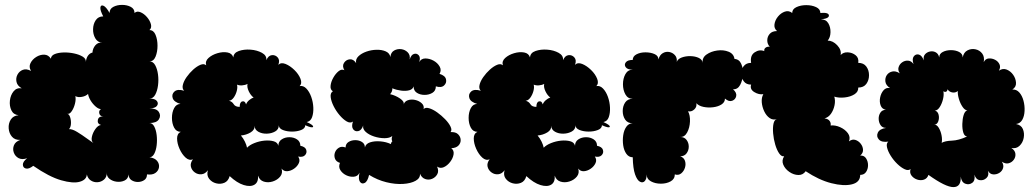

<svg xmlns="http://www.w3.org/2000/svg" viewBox="-20 -738 4229 785"><path d="M116 -60Q98 -46 86 -49Q74 -52 73.5 -64.5Q73 -77 91 -91Q70 -84 56 -91.5Q42 -99 36.5 -114Q31 -129 37 -144Q43 -159 63 -166Q41 -165 29 -179Q17 -193 15.5 -213Q14 -233 24 -249Q34 -265 56 -267Q35 -269 26.5 -287Q18 -305 20.5 -327Q23 -349 35.5 -364.5Q48 -380 69 -377Q51 -387 47.5 -403Q44 -419 51.5 -433Q59 -447 73.5 -452.5Q88 -458 107 -448Q97 -464 104.5 -479.5Q112 -495 128 -505Q144 -515 161 -514.5Q178 -514 188 -498Q189 -511 204 -517Q219 -523 240.5 -523.5Q262 -524 283 -519.5Q304 -515 318 -506.5Q332 -498 331 -485Q333 -502 340.5 -511.5Q348 -521 358 -523Q359 -540 370 -553Q381 -566 398 -563Q379 -565 369.5 -581.5Q360 -598 360.5 -619Q361 -640 371.5 -655.5Q382 -671 402 -671Q389 -696 390.5 -707.5Q392 -719 403 -714.5Q414 -710 428 -685Q428 -702 443.5 -710Q459 -718 479 -718Q499 -718 514.5 -710Q530 -702 530 -685Q540 -694 554.5 -688Q569 -682 581 -668Q593 -654 597 -639Q601 -624 591 -615Q608 -615 616 -595.5Q624 -576 624 -551Q624 -526 616 -506.5Q608 -487 591 -487Q606 -487 614.5 -471.5Q623 -456 626 -433.5Q629 -411 626 -388.5Q623 -366 614.5 -350.5Q606 -335 591 -335Q614 -335 621.5 -325Q629 -315 621.5 -305Q614 -295 591 -295Q620 -295 629.5 -280Q639 -265 629.5 -250Q620 -235 591 -235Q603 -235 610.5 -221Q618 -207 620.5 -186Q623 -165 620.5 -144Q618 -123 610.5 -109Q603 -95 591 -95Q613 -92 622.5 -80Q632 -68 630 -54Q628 -40 615.5 -31Q603 -22 581 -25Q581 -9 569.5 -1.5Q558 6 543.5 6Q529 6 517.5 -1.5Q506 -9 506 -25Q504 -7 489.5 0Q475 7 457.5 5Q440 3 427.5 -7Q415 -17 417 -34Q417 -14 405.5 -4Q394 6 379 7Q364 8 351.5 0Q339 -8 335 -25Q334 -3 306.5 5Q279 13 230 -1Q181 -15 116 -60ZM403 -262Q389 -262 386 -274Q383 -286 393 -292Q383 -292 371 -302.5Q359 -313 350.5 -327Q342 -341 340 -354Q331 -345 315 -342Q299 -339 288 -345Q291 -332 286.5 -314Q282 -296 273 -283Q264 -270 255 -273Q263 -271 267 -258Q271 -245 270 -231Q269 -217 262 -210Q275 -211 295.5 -198.5Q316 -186 335 -172Q354 -158 362 -153Q352 -161 355.5 -178Q359 -195 370 -210.5Q381 -226 393 -227Q377 -232 380 -247.5Q383 -263 403 -262Z M919 -18Q913 3 897 9.5Q881 16 863.5 11.5Q846 7 835 -7Q824 -21 830 -42Q819 -27 804 -25.5Q789 -24 776.5 -33Q764 -42 760.5 -56.5Q757 -71 769 -87Q754 -80 739 -93.5Q724 -107 714 -129.5Q704 -152 704 -172Q704 -192 719 -199Q701 -199 692 -216Q683 -233 683 -256Q683 -279 692 -296Q701 -313 718 -313Q691 -321 686 -337Q681 -353 693.5 -364Q706 -375 733 -367Q724 -375 727.5 -390.5Q731 -406 743 -423Q755 -440 770 -453.5Q785 -467 799.5 -473Q814 -479 823 -471Q818 -488 832.5 -501Q847 -514 869 -520.5Q891 -527 910 -523.5Q929 -520 934 -503Q935 -522 956.5 -529.5Q978 -537 1004.5 -535Q1031 -533 1051 -522Q1071 -511 1069 -492Q1077 -511 1091.5 -512.5Q1106 -514 1115.5 -503Q1125 -492 1118 -473Q1129 -484 1147.5 -476.5Q1166 -469 1183.5 -452Q1201 -435 1208.5 -416Q1216 -397 1205 -386Q1220 -389 1232.5 -376Q1245 -363 1252.5 -342Q1260 -321 1261 -298.5Q1262 -276 1256 -259Q1250 -242 1234 -239Q1263 -226 1260 -219.5Q1257 -213 1228 -226Q1228 -213 1211.5 -206.5Q1195 -200 1174 -200Q1153 -200 1136.5 -206.5Q1120 -213 1120 -226Q1120 -209 1105 -200.5Q1090 -192 1070.5 -191.5Q1051 -191 1036 -199.5Q1021 -208 1021 -224Q1022 -207 1004.5 -196.5Q987 -186 965 -184Q975 -172 981.5 -158.5Q988 -145 990 -134Q1000 -145 1020 -153Q1040 -161 1061 -163Q1082 -165 1098.5 -160.5Q1115 -156 1118 -142Q1118 -159 1131.5 -168Q1145 -177 1163 -177Q1181 -177 1194.5 -168Q1208 -159 1208 -142Q1228 -138 1232 -125.5Q1236 -113 1227 -103.5Q1218 -94 1199 -98Q1208 -85 1202 -71.5Q1196 -58 1182.5 -48.5Q1169 -39 1154.5 -38Q1140 -37 1131 -49Q1137 -30 1125.5 -16Q1114 -2 1095 4Q1076 10 1058.5 4.5Q1041 -1 1035 -20Q1037 7 1020.5 17Q1004 27 976.5 18.5Q949 10 919 -18ZM960 -301Q960 -321 971 -323.5Q982 -326 986 -311Q989 -320 998 -328Q1007 -336 1017 -339Q1005 -348 997 -365Q989 -382 992 -395Q983 -390 970.5 -389Q958 -388 949 -392Q952 -381 948 -366Q944 -351 935.5 -339Q927 -327 916 -326Q929 -323 935.5 -312Q942 -301 960 -301Z M1489 -23Q1483 4 1471 10Q1459 16 1451.5 5Q1444 -6 1450 -32Q1443 -17 1427 -15.5Q1411 -14 1395.5 -21.5Q1380 -29 1371.5 -42.5Q1363 -56 1370 -72Q1354 -77 1349.5 -89.5Q1345 -102 1349.5 -114.5Q1354 -127 1365.5 -134Q1377 -141 1393 -135Q1393 -150 1405 -157.5Q1417 -165 1432.5 -165Q1448 -165 1460 -157.5Q1472 -150 1472 -135Q1475 -150 1493 -156Q1511 -162 1535 -160Q1559 -158 1578 -149Q1579 -156 1584 -160Q1579 -169 1584 -182Q1573 -173 1552 -173Q1531 -173 1509.5 -180Q1488 -187 1475 -199Q1462 -211 1465 -225Q1458 -205 1445 -202Q1432 -199 1424 -209.5Q1416 -220 1423 -241Q1412 -233 1397.5 -241.5Q1383 -250 1368.5 -267Q1354 -284 1344 -304Q1334 -324 1332 -341Q1330 -358 1341 -365Q1330 -371 1331.5 -387Q1333 -403 1342.5 -420Q1352 -437 1364.5 -447Q1377 -457 1388 -451Q1378 -468 1386.5 -481Q1395 -494 1410 -495.5Q1425 -497 1436 -480Q1433 -496 1445.5 -508Q1458 -520 1478 -527Q1498 -534 1519.5 -534.5Q1541 -535 1557 -528Q1573 -521 1576 -505Q1578 -524 1591.5 -531.5Q1605 -539 1620.5 -537Q1636 -535 1647 -524Q1658 -513 1655 -495Q1661 -514 1672.5 -517.5Q1684 -521 1692 -512Q1700 -503 1694 -484Q1702 -499 1719 -499Q1736 -499 1752.5 -490Q1769 -481 1777.5 -466Q1786 -451 1777 -436Q1800 -429 1803.5 -414Q1807 -399 1795.5 -388.5Q1784 -378 1762 -385Q1762 -367 1748 -358.5Q1734 -350 1716 -350Q1698 -350 1684.5 -358.5Q1671 -367 1671 -385Q1668 -373 1653.5 -369Q1639 -365 1620 -367.5Q1601 -370 1584 -377Q1585 -364 1575 -353Q1597 -348 1616 -335Q1635 -322 1630 -309Q1633 -323 1647 -328Q1661 -333 1677 -329.5Q1693 -326 1704 -316Q1715 -306 1712 -292Q1719 -300 1734.5 -295.5Q1750 -291 1767.5 -278.5Q1785 -266 1800 -250.5Q1815 -235 1822 -220.5Q1829 -206 1822 -198Q1843 -199 1853 -189Q1863 -179 1863.5 -166Q1864 -153 1854.5 -143Q1845 -133 1825 -132Q1837 -123 1834.5 -107Q1832 -91 1820.5 -76Q1809 -61 1794.5 -54.5Q1780 -48 1767 -57Q1775 -39 1768 -26Q1761 -13 1747 -7Q1733 -1 1718.5 -6Q1704 -11 1697 -28Q1699 -10 1679.5 1Q1660 12 1628 14Q1596 16 1559.5 7Q1523 -2 1489 -23Z M2132 -18Q2126 3 2110 9.5Q2094 16 2076.5 11.5Q2059 7 2048 -7Q2037 -21 2043 -42Q2032 -27 2017 -25.5Q2002 -24 1989.5 -33Q1977 -42 1973.5 -56.5Q1970 -71 1982 -87Q1967 -80 1952 -93.5Q1937 -107 1927 -129.5Q1917 -152 1917 -172Q1917 -192 1932 -199Q1914 -199 1905 -216Q1896 -233 1896 -256Q1896 -279 1905 -296Q1914 -313 1931 -313Q1904 -321 1899 -337Q1894 -353 1906.5 -364Q1919 -375 1946 -367Q1937 -375 1940.5 -390.5Q1944 -406 1956 -423Q1968 -440 1983 -453.5Q1998 -467 2012.5 -473Q2027 -479 2036 -471Q2031 -488 2045.5 -501Q2060 -514 2082 -520.5Q2104 -527 2123 -523.5Q2142 -520 2147 -503Q2148 -522 2169.5 -529.5Q2191 -537 2217.5 -535Q2244 -533 2264 -522Q2284 -511 2282 -492Q2290 -511 2304.5 -512.5Q2319 -514 2328.5 -503Q2338 -492 2331 -473Q2342 -484 2360.5 -476.5Q2379 -469 2396.5 -452Q2414 -435 2421.5 -416Q2429 -397 2418 -386Q2433 -389 2445.5 -376Q2458 -363 2465.5 -342Q2473 -321 2474 -298.5Q2475 -276 2469 -259Q2463 -242 2447 -239Q2476 -226 2473 -219.5Q2470 -213 2441 -226Q2441 -213 2424.5 -206.5Q2408 -200 2387 -200Q2366 -200 2349.5 -206.5Q2333 -213 2333 -226Q2333 -209 2318 -200.5Q2303 -192 2283.5 -191.5Q2264 -191 2249 -199.5Q2234 -208 2234 -224Q2235 -207 2217.5 -196.5Q2200 -186 2178 -184Q2188 -172 2194.5 -158.5Q2201 -145 2203 -134Q2213 -145 2233 -153Q2253 -161 2274 -163Q2295 -165 2311.5 -160.5Q2328 -156 2331 -142Q2331 -159 2344.5 -168Q2358 -177 2376 -177Q2394 -177 2407.5 -168Q2421 -159 2421 -142Q2441 -138 2445 -125.5Q2449 -113 2440 -103.5Q2431 -94 2412 -98Q2421 -85 2415 -71.5Q2409 -58 2395.5 -48.5Q2382 -39 2367.5 -38Q2353 -37 2344 -49Q2350 -30 2338.5 -16Q2327 -2 2308 4Q2289 10 2271.5 4.5Q2254 -1 2248 -20Q2250 7 2233.5 17Q2217 27 2189.5 18.5Q2162 10 2132 -18ZM2173 -301Q2173 -321 2184 -323.5Q2195 -326 2199 -311Q2202 -320 2211 -328Q2220 -336 2230 -339Q2218 -348 2210 -365Q2202 -382 2205 -395Q2196 -390 2183.5 -389Q2171 -388 2162 -392Q2165 -381 2161 -366Q2157 -351 2148.5 -339Q2140 -327 2129 -326Q2142 -323 2148.5 -312Q2155 -301 2173 -301Z M2567 -95Q2551 -95 2541 -109Q2531 -123 2528 -143.5Q2525 -164 2528 -185Q2531 -206 2541 -220Q2551 -234 2567 -234Q2546 -234 2536 -249Q2526 -264 2526 -284Q2526 -304 2536 -319Q2546 -334 2567 -334Q2547 -334 2537 -352Q2527 -370 2527 -393.5Q2527 -417 2537 -435Q2547 -453 2567 -453Q2546 -453 2538.5 -463Q2531 -473 2538.5 -483Q2546 -493 2567 -493Q2567 -508 2582.5 -516Q2598 -524 2619 -524Q2640 -524 2656 -517Q2672 -510 2672 -495Q2677 -513 2689.5 -520.5Q2702 -528 2716 -525.5Q2730 -523 2739.5 -512.5Q2749 -502 2747 -485Q2751 -497 2767.5 -503Q2784 -509 2803.5 -508.5Q2823 -508 2837.5 -501Q2852 -494 2853 -480Q2850 -502 2868.5 -515Q2887 -528 2912.5 -531.5Q2938 -535 2959 -526.5Q2980 -518 2983 -497Q3002 -496 3010.5 -477Q3019 -458 3017.5 -433.5Q3016 -409 3006 -390.5Q2996 -372 2977 -373Q2993 -359 2990 -345Q2987 -331 2973.5 -326Q2960 -321 2944 -335Q2944 -320 2930 -311Q2916 -302 2895.5 -299.5Q2875 -297 2856 -301Q2837 -305 2827 -316Q2830 -301 2818.5 -290.5Q2807 -280 2793 -283Q2802 -267 2801 -241.5Q2800 -216 2789.5 -196.5Q2779 -177 2761 -178Q2778 -178 2787 -166Q2796 -154 2796 -138.5Q2796 -123 2787 -111Q2778 -99 2761 -99Q2776 -94 2780.5 -80.5Q2785 -67 2780.5 -52.5Q2776 -38 2765 -29Q2754 -20 2739 -25Q2739 -6 2722 3.5Q2705 13 2682 13Q2659 13 2641.5 3.5Q2624 -6 2624 -25Q2624 -6 2616 2.5Q2608 11 2596.5 5Q2585 -1 2576.5 -25Q2568 -49 2567 -95Z M3274 -38Q3263 -22 3244 -22.5Q3225 -23 3207.5 -35Q3190 -47 3182.5 -64.5Q3175 -82 3186 -99Q3175 -97 3165.5 -111Q3156 -125 3149.5 -147Q3143 -169 3141 -192.5Q3139 -216 3142.5 -232.5Q3146 -249 3157 -251Q3140 -246 3126.5 -255.5Q3113 -265 3104.5 -283Q3096 -301 3094.5 -320Q3093 -339 3101 -353Q3083 -350 3064 -361.5Q3045 -373 3051 -392Q3031 -392 3021 -405.5Q3011 -419 3010.5 -436.5Q3010 -454 3020.5 -467.5Q3031 -481 3051 -481Q3046 -511 3065.5 -524Q3085 -537 3105 -529Q3103 -537 3109.5 -542.5Q3116 -548 3127 -547Q3117 -558 3117 -573Q3117 -588 3127 -599.5Q3137 -611 3157 -611Q3144 -622 3146.5 -639Q3149 -656 3161 -670.5Q3173 -685 3189 -690.5Q3205 -696 3219 -685Q3219 -701 3236.5 -709Q3254 -717 3276.5 -717Q3299 -717 3316.5 -709Q3334 -701 3334 -685Q3368 -688 3369 -675Q3370 -662 3336 -659Q3357 -659 3366.5 -643Q3376 -627 3375.5 -606Q3375 -585 3364 -572Q3385 -572 3403 -553Q3421 -534 3417 -513Q3428 -525 3446.5 -524Q3465 -523 3478.5 -512Q3492 -501 3489 -481Q3511 -481 3522 -466Q3533 -451 3533 -430.5Q3533 -410 3522 -395Q3511 -380 3489 -380Q3490 -363 3473.5 -352.5Q3457 -342 3433 -339.5Q3409 -337 3391 -343Q3396 -327 3392 -307.5Q3388 -288 3377.5 -273Q3367 -258 3351 -254Q3366 -252 3372 -243.5Q3378 -235 3376 -225Q3395 -227 3415 -218Q3435 -209 3446.5 -193.5Q3458 -178 3451 -160Q3464 -170 3477 -166Q3490 -162 3499 -150.5Q3508 -139 3508.5 -125.5Q3509 -112 3497 -102Q3513 -103 3521 -90.5Q3529 -78 3529 -62.5Q3529 -47 3521 -35Q3513 -23 3497 -23Q3497 7 3463.5 15.5Q3430 24 3379 11Q3328 -2 3274 -38Z M3776 -23Q3771 -8 3757.5 -3.5Q3744 1 3729.5 -4Q3715 -9 3706.5 -20.5Q3698 -32 3703 -47Q3694 -39 3679 -46Q3664 -53 3648.5 -68Q3633 -83 3621.5 -101.5Q3610 -120 3606.5 -136Q3603 -152 3612 -159Q3585 -155 3573.5 -167.5Q3562 -180 3569 -195.5Q3576 -211 3603 -215Q3588 -215 3580.5 -226Q3573 -237 3572.5 -251.5Q3572 -266 3579.5 -277.5Q3587 -289 3602 -289Q3586 -292 3580.5 -307Q3575 -322 3578.5 -339.5Q3582 -357 3592.5 -369Q3603 -381 3619 -378Q3602 -389 3600 -404Q3598 -419 3605.5 -430.5Q3613 -442 3627.5 -445.5Q3642 -449 3659 -438Q3650 -451 3654 -463.5Q3658 -476 3669 -483.5Q3680 -491 3693 -490Q3706 -489 3715 -476Q3708 -497 3716 -507.5Q3724 -518 3736.5 -515Q3749 -512 3757 -491Q3754 -507 3762 -516Q3770 -525 3782.5 -527.5Q3795 -530 3806 -524Q3817 -518 3820 -503Q3820 -518 3834.5 -525.5Q3849 -533 3868 -533Q3887 -533 3901.5 -525.5Q3916 -518 3916 -503Q3920 -524 3935.5 -532Q3951 -540 3968 -536.5Q3985 -533 3995.5 -519.5Q4006 -506 4002 -484Q4009 -498 4022.5 -499Q4036 -500 4048.5 -493.5Q4061 -487 4066.5 -475Q4072 -463 4064 -449Q4080 -460 4096 -453.5Q4112 -447 4122.5 -432Q4133 -417 4134 -399.5Q4135 -382 4119 -372Q4136 -373 4147.5 -360Q4159 -347 4164.5 -326.5Q4170 -306 4169 -284.5Q4168 -263 4159.5 -248Q4151 -233 4134 -231Q4155 -227 4162 -210.5Q4169 -194 4165.5 -174.5Q4162 -155 4148.5 -142Q4135 -129 4115 -133Q4130 -123 4131.5 -109.5Q4133 -96 4125 -85Q4117 -74 4104 -70.5Q4091 -67 4076 -77Q4085 -63 4081 -50.5Q4077 -38 4065.5 -31Q4054 -24 4040.5 -25Q4027 -26 4019 -40Q4025 -21 4013 -10Q4001 1 3985.5 -1.5Q3970 -4 3964 -24Q3968 0 3955 9.5Q3942 19 3926.5 13Q3911 7 3908 -16Q3910 27 3878 27Q3846 27 3776 -23ZM3934 -180Q3923 -181 3918.5 -196Q3914 -211 3914.5 -231.5Q3915 -252 3920 -268Q3925 -284 3935 -287Q3925 -287 3915.5 -301Q3906 -315 3900.5 -333.5Q3895 -352 3896 -366Q3887 -358 3874 -360Q3861 -362 3854 -373Q3853 -365 3848 -363Q3843 -361 3837 -365Q3840 -351 3835.5 -332.5Q3831 -314 3822 -300Q3813 -286 3802 -286Q3814 -283 3817.5 -269Q3821 -255 3816 -241.5Q3811 -228 3798 -228Q3809 -230 3817.5 -216.5Q3826 -203 3829.5 -185Q3833 -167 3830 -154Q3844 -162 3872 -163Q3900 -164 3934 -180Z"/></svg>

Font: Rubik Bubbles
Style: Regular
Weight: 400
Designer: Hubert and Fischer, NaN
Foundry: Hubert and Fischer, NaN
Version: Version 2.200